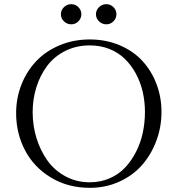

<svg xmlns="http://www.w3.org/2000/svg" viewBox="-20 -902 856 930"><path d="M58.1 -354Q58.1 -427.2 84 -492.7Q109.9 -558.1 156 -606.4Q202.1 -654.8 269.3 -682.9Q336.4 -710.9 415 -710.9Q493.2 -710.9 559.1 -683.1Q625 -655.3 669.2 -607.4Q713.4 -559.6 737.8 -495.6Q762.2 -431.6 762.2 -359.9Q762.2 -286.6 737.3 -220Q712.4 -153.3 668.2 -102.8Q624 -52.2 558.1 -22.2Q492.2 7.8 415 7.8Q309.1 7.8 226.8 -42Q144.5 -91.8 101.3 -173.8Q58.1 -255.9 58.1 -354ZM138.2 -358.9Q138.2 -293.5 156.7 -233.2Q175.3 -172.9 209.5 -124.8Q243.7 -76.7 297.1 -47.9Q350.6 -19 415 -19Q466.3 -19 510.5 -38.1Q554.7 -57.1 585.7 -90.1Q616.7 -123 638.9 -166.5Q661.1 -210 671.6 -259Q682.1 -308.1 682.1 -359.9Q682.1 -409.7 671.4 -456.5Q660.6 -503.4 638.7 -544.4Q616.7 -585.4 585.4 -616.2Q554.2 -647 510.5 -664.6Q466.8 -682.1 415 -682.1Q349.6 -682.1 296.1 -655.3Q242.7 -628.4 208.7 -583.3Q174.8 -538.1 156.5 -480.5Q138.2 -422.9 138.2 -358.9ZM325.2 -881.8Q345.2 -881.8 359.6 -867.4Q374 -853 374 -833Q374 -813 359.6 -798.6Q345.2 -784.2 325.2 -784.2Q304.7 -784.2 289.8 -798.6Q274.9 -813 274.9 -833Q274.9 -853 289.8 -867.4Q304.7 -881.8 325.2 -881.8ZM495.1 -881.8Q515.1 -881.8 529.5 -867.4Q543.9 -853 543.9 -833Q543.9 -813 529.5 -798.6Q515.1 -784.2 495.1 -784.2Q474.6 -784.2 459.7 -798.6Q444.8 -813 444.8 -833Q444.8 -853 459.7 -867.4Q474.6 -881.8 495.1 -881.8Z"/></svg>

Font: Dehuti
Style: Book
Weight: 400
Version: Version 1.2